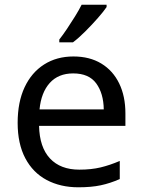

<svg xmlns="http://www.w3.org/2000/svg" viewBox="-20 -786 604 816"><path d="M292 -546Q361 -546 410.5 -516Q460 -486 486.5 -431.5Q513 -377 513 -304V-251H146Q148 -160 192.5 -112.5Q237 -65 317 -65Q368 -65 407.5 -74.5Q447 -84 489 -102V-25Q448 -7 408 1.5Q368 10 313 10Q237 10 178.5 -21Q120 -52 87.5 -113.5Q55 -175 55 -264Q55 -352 84.5 -415Q114 -478 167.5 -512Q221 -546 292 -546ZM291 -474Q228 -474 191.5 -433.5Q155 -393 148 -321H421Q420 -389 389 -431.5Q358 -474 291 -474ZM433 -756Q421 -738 396 -709.5Q371 -681 342.5 -652.5Q314 -624 290 -606H232V-618Q247 -637 264.5 -663Q282 -689 299 -716.5Q316 -744 327 -766H433Z"/></svg>

Font: Noto Sans Mende Kikakui
Style: Regular
Weight: 400
Designer: Monotype Design Team
Foundry: Monotype Imaging Inc.
Version: Version 2.003; ttfautohint (v1.8.4.7-5d5b)